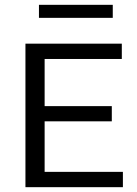

<svg xmlns="http://www.w3.org/2000/svg" viewBox="-20 -776 566 796"><path d="M85.5 0V-595H485V-531.5H165V-63.5H489.5V0ZM135.5 -273V-336H443.5V-273ZM141.5 -702V-756H447.5V-702Z"/></svg>

Font: Encode Sans SC
Style: Regular
Weight: 400
Version: Version 3.002